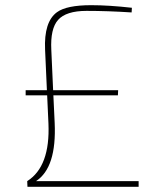

<svg xmlns="http://www.w3.org/2000/svg" viewBox="-20 -721 597 741"><path d="M488 -673Q396 -679 314 -679Q235 -679 204 -644Q174 -610 178 -529L185 -373H436L435 -353H186L191 -247Q199 -74 119 -22H515V0H86L85 -22Q174 -78 167 -244L162 -353H79V-373H161L154 -529Q149 -637 200 -674Q237 -701 332 -701Q400 -701 489 -691Z"/></svg>

Font: Taylor Sans Thin
Style: Regular
Weight: 100
Italic angle: -8°
Designer: Natanael Gama
Version: Version 1.001 September 8, 2015